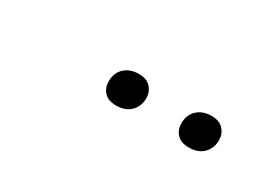

<svg xmlns="http://www.w3.org/2000/svg" viewBox="-9 -836 618 430"><g transform="rotate(30 300.0 -621.5)"><path d="M268 -578Q248 -578 237.5 -589Q227 -600 227 -617Q227 -639 241 -652Q255 -665 278 -665Q298 -665 308.5 -653.5Q319 -642 319 -626Q319 -605 305.5 -591.5Q292 -578 268 -578ZM456 -578Q436 -578 425.5 -589Q415 -600 415 -617Q415 -639 429 -652Q443 -665 466 -665Q486 -665 496.5 -653.5Q507 -642 507 -626Q507 -605 493.5 -591.5Q480 -578 456 -578Z"/></g></svg>

Font: Celebes
Style: Italic
Weight: 400
Italic angle: -10°
Designer: Anugrah Pasau
Foundry: Lafontype
Version: Version 1.000; ttfautohint (v1.8.4)